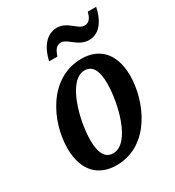

<svg xmlns="http://www.w3.org/2000/svg" viewBox="-181 -852 887 971"><g transform="rotate(-30 263.0 -367.0)"><path d="M411 -608C476 -608 511 -669 525 -736H476C469 -709 458 -683 427 -683C389 -683 361 -744 299 -744C234 -743 196 -685 181 -616H229C239 -643 249 -669 280 -669C317 -669 348 -608 411 -608ZM215 10C411 10 500 -203 500 -348C500 -488 424 -546 329 -546C135 -546 41 -339 41 -188C41 -55 112 10 215 10ZM230 -51C189 -51 162 -83 162 -165C162 -282 216 -487 312 -487C354 -487 380 -455 380 -373C380 -261 331 -51 230 -51Z"/></g></svg>

Font: Noto Serif Condensed SemiBold
Style: Italic
Weight: 600
Width: 3
Italic angle: -12°
Designer: Monotype Design Team
Foundry: Monotype Imaging Inc.
Version: Version 2.014